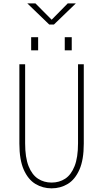

<svg xmlns="http://www.w3.org/2000/svg" viewBox="-20 -1068 590 1100"><path d="M275.5 11Q225 11 183 -14.2Q141 -39.5 116 -96Q91 -152.5 91 -245V-700H124V-247Q124 -165.5 143.8 -116Q163.5 -66.5 197.8 -44.2Q232 -22 275.5 -22Q319.5 -22 353.5 -44.2Q387.5 -66.5 407.2 -116Q427 -165.5 427 -247V-700H460V-245Q460 -152.5 435 -96Q410 -39.5 368.2 -14.2Q326.5 11 275.5 11ZM158.5 -855H198.5V-779.5H158.5ZM351 -855H391V-779.5H351ZM136.5 -1048.5H183L276 -955L368 -1048.5H414.5L289 -927.5H262Z"/></svg>

Font: Trispace SemiCondensed Thin
Style: Regular
Weight: 100
Width: 4
Designer: Tyler Finck
Foundry: Etcetera Type Company
Version: Version 1.210; ttfautohint (v1.8.3)